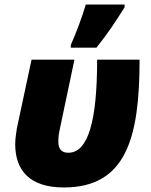

<svg xmlns="http://www.w3.org/2000/svg" viewBox="-20 -816 664 846"><path d="M292 -606H405C458 -672 492 -725 529 -784V-796H358C343 -744 313 -664 292 -618ZM261 10C536 10 595 -209 595 -553H408C408 -284 369 -143 281 -143C253 -143 237 -157 237 -193C237 -206 238 -220 242 -240L308 -553H119L54 -249C51 -227 47 -203 47 -181C47 -66 110 10 261 10Z"/></svg>

Font: Noto Sans UI Black
Style: Italic
Weight: 900
Italic angle: -372°
Designer: Monotype Design Team
Foundry: Monotype Imaging Inc.
Version: Version 1.901